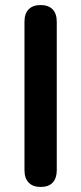

<svg xmlns="http://www.w3.org/2000/svg" viewBox="-20 -733 322 761"><path d="M141 8Q110 8 93.5 -9.5Q77 -27 77 -58V-647Q77 -679 93.5 -696Q110 -713 141 -713Q172 -713 188.5 -696Q205 -679 205 -647V-58Q205 -27 189 -9.5Q173 8 141 8Z"/></svg>

Font: Nunito
Style: Bold
Weight: 700
Designer: Vernon Adams
Foundry: Vernon Adams
Version: Version 3.602